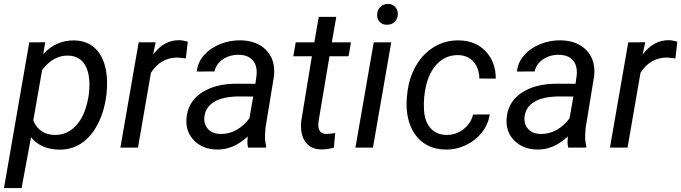

<svg xmlns="http://www.w3.org/2000/svg" viewBox="-40 -741 3421 964"><path d="M493.7 -261.7Q483.9 -181.2 450.2 -116.7Q416.5 -52.2 366.7 -20.3Q316.9 11.7 256.3 10.3Q164.6 8.3 115.7 -51.8L68.4 203.1H-20L106.9 -528.3L187 -528.8L177.2 -469.7Q242.7 -540 334 -538.1Q410.2 -536.1 452.6 -481.9Q495.1 -427.7 497.6 -332.5Q498 -301.3 495.1 -272ZM406.7 -272 409.2 -313Q409.2 -384.3 382.1 -422.1Q355 -460 303.7 -461.9Q227.1 -463.9 171.4 -389.2L127 -135.7Q156.7 -65.4 233.9 -63.5Q299.8 -62 345.9 -115Q392.1 -168 406.7 -272Z M893.1 -447.8 851.6 -452.1Q766.6 -452.1 717.8 -375.5L652.8 0H564.5L656.2 -528.3L741.7 -528.8L728.5 -467.3Q784.7 -541 860.8 -539.1Q877 -539.1 902.8 -531.7Z M1205.6 0Q1202.1 -14.2 1202.1 -27.8L1203.6 -55.7Q1130.9 11.7 1049.3 9.8Q979.5 8.8 935.8 -34.4Q892.1 -77.6 896 -142.6Q900.9 -226.6 969.5 -273.7Q1038.1 -320.8 1149.9 -320.8L1242.2 -320.3L1248 -362.3Q1252.9 -409.7 1229.7 -437.3Q1206.5 -464.8 1160.2 -465.8Q1114.7 -466.8 1079.8 -443.6Q1044.9 -420.4 1037.1 -382.3L948.2 -381.8Q952.6 -428.2 984.4 -464.1Q1016.1 -500 1065.9 -519.8Q1115.7 -539.6 1168.9 -538.6Q1251.5 -536.6 1297.4 -488.5Q1343.3 -440.4 1335.9 -360.8L1293 -99.1L1290.5 -61.5Q1289.6 -34.7 1296.4 -8.3L1295.4 0ZM1066.9 -68.4Q1109.4 -67.4 1147.2 -88.6Q1185.1 -109.9 1212.4 -147.5L1231.4 -256.3L1164.6 -256.8Q1081.1 -256.8 1036.6 -230.5Q992.2 -204.1 986.3 -155.8Q981.9 -118.7 1003.7 -94Q1025.4 -69.3 1066.9 -68.4Z M1648.4 -656.2 1626 -528.3H1722.2L1710 -458.5H1614.3L1559.1 -129.9Q1557.6 -117.2 1558.6 -106.4Q1562 -68.4 1600.1 -68.4Q1616.2 -68.4 1643.1 -73.2L1636.2 0.5Q1604.5 9.3 1571.8 9.3Q1519 8.3 1492.7 -29.5Q1466.3 -67.4 1472.2 -131.3L1525.9 -458.5H1432.6L1444.8 -528.3H1538.1L1560.5 -656.2Z M1832.5 0H1744.6L1836.4 -528.3H1924.3ZM1905.3 -721.2Q1927.7 -722.2 1942.6 -707.8Q1957.5 -693.4 1957.5 -669.9Q1957 -647 1942.6 -632.3Q1928.2 -617.7 1905.3 -616.7Q1882.3 -615.7 1867.7 -629.9Q1853 -644 1853.5 -667Q1854 -689.9 1868.2 -705.1Q1882.3 -720.2 1905.3 -721.2Z M2200.2 -63.5Q2247.6 -62.5 2285.6 -91.1Q2323.7 -119.6 2335.4 -166L2418.9 -166.5Q2411.6 -116.7 2379.2 -75.7Q2346.7 -34.7 2297.4 -11.7Q2248 11.2 2196.3 9.8Q2130.4 8.8 2084.7 -24.7Q2039.1 -58.1 2017.6 -117.9Q1996.1 -177.7 2002.9 -252.4L2005.4 -276.9Q2014.6 -353 2049.8 -413.1Q2085 -473.1 2141.6 -506.6Q2198.2 -540 2266.6 -538.1Q2349.6 -536.1 2399.4 -482.4Q2449.2 -428.7 2449.2 -346.2L2366.7 -346.7Q2365.7 -398.4 2337.9 -430.4Q2310.1 -462.4 2262.7 -464.4Q2193.8 -465.8 2148.2 -413.1Q2102.5 -360.4 2091.3 -265.6L2089.8 -252.9Q2086.9 -221.7 2088.9 -188.5Q2092.3 -131.3 2121.1 -98.1Q2149.9 -64.9 2200.2 -63.5Z M2813 0Q2809.6 -14.2 2809.6 -27.8L2811 -55.7Q2738.3 11.7 2656.7 9.8Q2586.9 8.8 2543.2 -34.4Q2499.5 -77.6 2503.4 -142.6Q2508.3 -226.6 2576.9 -273.7Q2645.5 -320.8 2757.3 -320.8L2849.6 -320.3L2855.5 -362.3Q2860.4 -409.7 2837.2 -437.3Q2814 -464.8 2767.6 -465.8Q2722.2 -466.8 2687.3 -443.6Q2652.3 -420.4 2644.5 -382.3L2555.7 -381.8Q2560.1 -428.2 2591.8 -464.1Q2623.5 -500 2673.3 -519.8Q2723.1 -539.6 2776.4 -538.6Q2858.9 -536.6 2904.8 -488.5Q2950.7 -440.4 2943.4 -360.8L2900.4 -99.1L2897.9 -61.5Q2897 -34.7 2903.8 -8.3L2902.8 0ZM2674.3 -68.4Q2716.8 -67.4 2754.6 -88.6Q2792.5 -109.9 2819.8 -147.5L2838.9 -256.3L2772 -256.8Q2688.5 -256.8 2644 -230.5Q2599.6 -204.1 2593.8 -155.8Q2589.4 -118.7 2611.1 -94Q2632.8 -69.3 2674.3 -68.4Z M3351.1 -447.8 3309.6 -452.1Q3224.6 -452.1 3175.8 -375.5L3110.8 0H3022.5L3114.3 -528.3L3199.7 -528.8L3186.5 -467.3Q3242.7 -541 3318.8 -539.1Q3335 -539.1 3360.8 -531.7Z"/></svg>

Font: Roboto
Style: Italic
Weight: 400
Italic angle: -12°
Designer: Google
Version: Version 2.134; 2016; ttfautohint (v1.6)